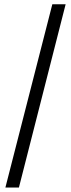

<svg xmlns="http://www.w3.org/2000/svg" viewBox="-20 -760 328 887"><path d="M67.4 106.4H4.9L221.7 -740.2H283.2Z"/></svg>

Font: Pretendard GOV Light
Style: Regular
Weight: 300
Designer: Base glyphs from Inter by Rasmus Andersson; Hangeul glyphs from Noto Sans CJK(Source Han Sans) by Jang Soo-young and Kan
Foundry: Kil Hyung-jin
Version: Version 1.309